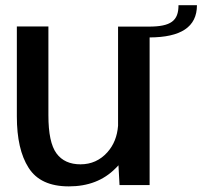

<svg xmlns="http://www.w3.org/2000/svg" viewBox="-20 -692 756 718"><path d="M427 0H539.5V-552C655.5 -552.5 716.5 -590.5 716.5 -672.5H647.5C647.5 -614.5 619.5 -592.5 536.5 -592.5H421.5V-222C418.5 -182.5 405.5 -149.5 381.5 -122.5C354.5 -92.5 321 -77.5 281 -77.5C241.5 -77.5 211.5 -91 191.5 -118C171 -145.5 161 -193 161 -261V-593H43V-256.5C43 -174.5 57.5 -110.5 87 -64.5C116.5 -18 166.5 5 237.5 5C309.5 5 367.5 -17.5 412 -62.5C416 -66 419.5 -70 423 -74Z"/></svg>

Font: Anybody Medium
Style: Regular
Weight: 500
Designer: Tyler Finck
Foundry: Etcetera Type Company
Version: Version 1.110